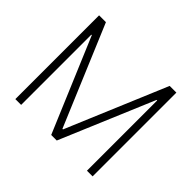

<svg xmlns="http://www.w3.org/2000/svg" viewBox="-156 -926 1146 1146"><g transform="rotate(45 416.5 -353.5)"><path d="M147.5 -707 414.1 -73.2H418.9L685.5 -707H742.2V0H694.3V-592.8H689.5L439.5 0H392.6L142.6 -592.8H138.7V0H89.8V-707Z"/></g></svg>

Font: Pretendard Std ExtraLight
Style: Regular
Weight: 200
Designer: Base glyphs from Inter by Rasmus Andersson; Hangeul glyphs from Noto Sans CJK(Source Han Sans) by Jang Soo-young and Kan
Foundry: Kil Hyung-jin
Version: Version 1.309